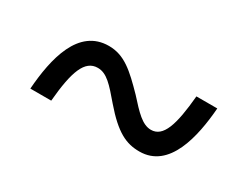

<svg xmlns="http://www.w3.org/2000/svg" viewBox="-40 -576 544 438"><g transform="rotate(30 232.5 -357.0)"><path d="M48 -270H103C110 -350 124 -388 158 -388C182 -388 199 -368 228 -334C272 -283 300 -270 335 -270C413 -270 434 -366 440 -444H385C378 -365 365 -326 333 -326C310 -326 291 -347 263 -378C223 -419 196 -444 155 -444C75 -444 54 -352 48 -270Z"/></g></svg>

Font: Noto Serif Tamil Condensed
Style: Italic
Weight: 400
Width: 3
Italic angle: -12°
Designer: Indian Type Foundry, Tom Grace, and the Monotype Design Team
Foundry: Monotype Imaging Inc.
Version: Version 2.003